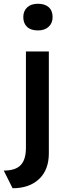

<svg xmlns="http://www.w3.org/2000/svg" viewBox="-53 -801 355 1022"><path d="M149 -639Q111 -639 91 -658Q71 -677 71 -710Q71 -742 91.5 -761.5Q112 -781 149 -781Q186 -781 206.5 -762.5Q227 -744 227 -710Q227 -678 206 -658.5Q185 -639 149 -639ZM14 201 -33 107Q29 107 57 78Q85 49 85 -14V-527H207V15Q207 103 155 152Q103 201 14 201Z"/></svg>

Font: Readex Pro Medium
Style: Regular
Weight: 500
Designer: Bonnie Shaver-Troup, Thomas Jockin
Foundry: Lexend
Version: Version 1.204; ttfautohint (v1.8.4.7-5d5b)